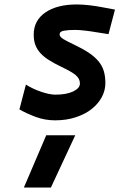

<svg xmlns="http://www.w3.org/2000/svg" viewBox="-20 -529 537 860"><path d="M187 77H317L208 311H87ZM96 -150Q128 -130 165.5 -117.5Q203 -105 228 -105Q278 -105 308 -119.5Q338 -134 338 -155Q338 -177 318.5 -193Q299 -209 256 -229Q225 -244 201.5 -258.5Q178 -273 162.5 -289.5Q147 -306 139 -326Q131 -346 131 -374Q131 -437 183 -473Q235 -509 324 -509Q350 -509 380 -505.5Q410 -502 436 -497Q466 -492 495 -486L466 -376Q436 -381 409 -385Q386 -389 360 -392Q334 -395 316 -395Q286 -395 266.5 -391.5Q247 -388 247 -375Q247 -364 264.5 -353.5Q282 -343 312 -329Q350 -311 376.5 -293.5Q403 -276 420 -256Q437 -236 444.5 -212Q452 -188 452 -157Q452 -124 436 -94Q420 -64 391 -41Q362 -18 320 -4Q278 10 227 10Q181 10 139.5 -5.5Q98 -21 67 -39Z"/></svg>

Font: Panefresco 999wt
Style: Italic
Weight: 900
Version: Version 1.001